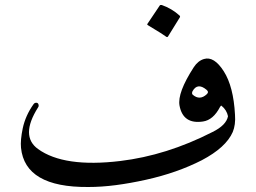

<svg xmlns="http://www.w3.org/2000/svg" viewBox="-20 -740 1023 768"><path d="M796 -504Q836 -516 875 -455Q914 -394 920 -281Q923 -241 911 -212Q884 -150 787 -99Q738 -74 682.5 -54.5Q627 -35 564 -21Q501 -7 443.5 0.5Q386 8 333 8Q80 10 64 -149Q61 -179 71 -227Q82 -278 114 -323Q118 -329 125 -329Q132 -329 134 -322Q136 -315 132 -310Q60 -196 132 -144Q236 -69 461 -96Q553 -107 645.5 -136Q738 -165 830 -212Q885 -239 892 -275Q887 -300 866 -317Q864 -319 860 -312Q833 -260 792 -254Q712 -242 698 -318Q689 -369 755 -471Q772 -497 796 -504ZM807 -363Q817 -372 806 -381Q770 -411 750 -375Q746 -366 751 -361Q779 -337 807 -363ZM619 -718Q621 -721 627 -720Q667 -706 698 -678Q702 -674 699 -670L652 -594Q649 -589 642 -595Q638 -598 621 -609Q604 -620 572 -639Q567 -642 570 -645Z"/></svg>

Font: Amiri Modified
Style: Regular
Weight: 400
Version: 0.117-H1